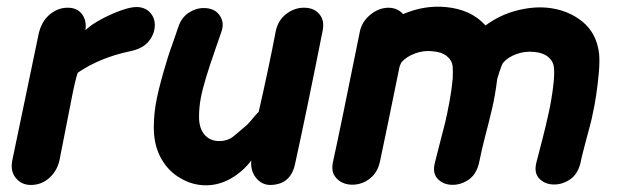

<svg xmlns="http://www.w3.org/2000/svg" viewBox="-20 -552 1849 573"><path d="M72 0Q103 0 126 -20Q149 -40 157 -71L192 -249Q204 -312 212 -335Q278 -380 368 -399Q407 -407 424.5 -429.5Q442 -452 442 -477Q442 -500 427 -515.5Q412 -531 387 -531Q369 -531 340 -520.5Q311 -510 282 -494.5Q253 -479 235 -462Q239 -491 224.5 -510Q210 -529 182 -529Q152 -529 127.5 -508Q103 -487 95 -449L17 -75Q10 -42 27 -21Q44 0 72 0Z M595 1Q633 1 668.5 -19Q704 -39 730 -73Q727 -43 743.5 -22Q760 -1 785 0Q846 0 860 -60Q895 -219 943 -461Q949 -491 933 -510Q917 -529 887 -529Q859 -529 834.5 -510.5Q810 -492 803 -459Q782 -349 752 -218Q750 -217 738 -203Q726 -188 717 -179Q697 -162 678.5 -146.5Q660 -131 634 -131Q607 -131 590.5 -150Q574 -169 574 -203Q574 -231 579 -258Q584 -285 594.5 -319.5Q605 -354 622 -403L640 -455Q651 -483 636 -505.5Q621 -528 588 -528Q564 -528 542.5 -513.5Q521 -499 512 -471L501 -439Q495 -421 488 -402Q481 -382 476 -364Q459 -309 449 -263Q439 -217 439 -172Q439 -118 461 -79Q483 -40 519 -20Q554 1 595 1Z M1409 -63Q1418 -108 1428.5 -147.5Q1439 -187 1448.5 -227.5Q1458 -268 1464 -317Q1466 -324 1469 -333Q1470 -335 1470 -336.5Q1470 -338 1471 -339L1474 -347Q1475 -349 1475 -350.5Q1475 -352 1476 -353Q1479 -361 1481 -364Q1495 -381 1521 -390.5Q1547 -400 1574 -397Q1600 -395 1615.5 -382.5Q1631 -370 1633 -351Q1635 -335 1632.5 -309Q1630 -283 1625.5 -256.5Q1621 -230 1617 -213Q1609 -176 1598.5 -135.5Q1588 -95 1581 -68Q1573 -37 1588.5 -20Q1604 -3 1629.5 -1.5Q1655 0 1679 -15Q1703 -30 1712 -64Q1712 -66 1716.5 -85Q1721 -104 1728 -129.5Q1735 -155 1741 -178Q1747 -201 1749 -213Q1754 -234 1759 -267Q1764 -300 1767 -334Q1770 -368 1768 -391Q1761 -453 1717.5 -488Q1674 -523 1613 -529Q1569 -533 1520 -520Q1471 -507 1429 -476Q1386 -524 1310 -531Q1247 -537 1183 -510Q1166 -529 1138 -529Q1109 -528 1084.5 -507.5Q1060 -487 1054 -458Q995 -165 974 -70Q968 -43 979 -26.5Q990 -10 1009.5 -4Q1029 2 1051 -3Q1073 -8 1090.5 -25Q1108 -42 1114 -70Q1135 -169 1172 -351L1173 -355Q1177 -363 1178 -366Q1193 -383 1218.5 -392.5Q1244 -402 1271 -399Q1298 -397 1313.5 -384.5Q1329 -372 1331 -353Q1332 -337 1331 -316Q1330 -312 1330 -308Q1328 -284 1321 -246.5Q1314 -209 1308 -184L1293 -126Q1282 -84 1278 -67Q1270 -36 1285.5 -19Q1301 -2 1326.5 -0.5Q1352 1 1376 -14Q1400 -29 1409 -63Z"/></svg>

Font: Balsamiq Sans
Style: Bold Italic
Weight: 700
Italic angle: -12°
Designer: Michael Angeles
Foundry: Balsamiq SRL
Version: Version 1.020; ttfautohint (v1.8.4.7-5d5b);gftools[0.9.26]